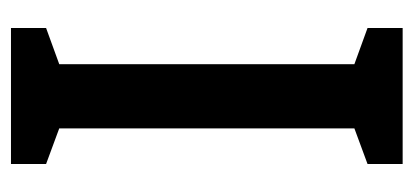

<svg xmlns="http://www.w3.org/2000/svg" viewBox="-222 -532 754 350"><g transform="rotate(90 155.0 -357.0)"><path d="M279 0H31V-64L97 -88V-626L31 -650V-714H279V-650L214 -626V-88L279 -64Z"/></g></svg>

Font: Noto Sans ExtraCondensed SemiBold
Style: Regular
Weight: 600
Width: 2
Designer: Monotype Design Team
Foundry: Monotype Imaging Inc.
Version: Version 2.013; ttfautohint (v1.8.4.7-5d5b)